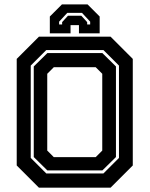

<svg xmlns="http://www.w3.org/2000/svg" viewBox="-20 -870 693 890"><path d="M160.5 0 57.5 -103V-597L160.5 -700H492.5L595.5 -597V-103L492.5 0ZM229.5 -141.5H423.5L454 -172V-528L423.5 -558.5H229.5L199 -528V-172ZM194.5 -66H459.5L531.5 -138V-566L459.5 -638H194.5L122.5 -566V-138ZM199.5 -80 136.5 -142V-562L199.5 -624H454.5L517.5 -562V-142L454.5 -80ZM386 -849.5 442 -793.5V-715.5H346V-753.5H307V-715.5H211V-793.5L267 -849.5ZM360 -810.5H292L254 -769.5V-756.5H268V-767.5L295 -797H357L384 -767.5V-756.5H398V-769.5Z"/></svg>

Font: Tourney
Style: Bold
Weight: 700
Designer: Tyler Finck
Foundry: Etcetera Type Co
Version: Version 1.015